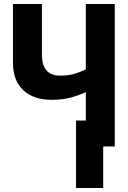

<svg xmlns="http://www.w3.org/2000/svg" viewBox="-20 -734 640 962"><path d="M497 0H555V-714H410V-386Q383 -373 352.5 -364Q322 -355 282 -355Q190 -355 190 -460V-714H45V-420Q45 -330 96.5 -282Q148 -234 237 -234Q293 -234 332 -244.5Q371 -255 410 -272V-130H361V208H497Z"/></svg>

Font: Noto Sans Mono UI
Style: Bold
Weight: 700
Designer: Monotype Design team
Foundry: Monotype Imaging Inc.
Version: 1.000